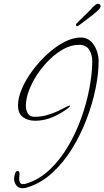

<svg xmlns="http://www.w3.org/2000/svg" viewBox="-20 -909 557 1024"><path d="M101 95Q79 95 67 79.5Q55 64 55 43Q55 36 59.5 19.5Q64 3 74 3Q80 3 82 8Q84 13 84 19Q84 26 83 33Q82 40 82 44Q82 54 86 63.5Q90 73 103 73Q113 73 120 70Q189 49 245 -4Q301 -57 343.5 -129.5Q386 -202 414.5 -282.5Q443 -363 457.5 -441.5Q472 -520 472 -583Q472 -618 455.5 -644Q439 -670 401 -670Q361 -670 321 -648.5Q281 -627 244.5 -591.5Q208 -556 179.5 -513Q151 -470 134.5 -426.5Q118 -383 118 -345Q118 -323 128 -304.5Q138 -286 164 -286Q199 -286 230.5 -295Q262 -304 287.5 -316Q313 -328 329.5 -337Q346 -346 350 -346Q354 -346 354 -343Q353 -341 349 -337Q312 -307 264.5 -286Q217 -265 168 -265Q128 -265 102 -284.5Q76 -304 76 -347Q76 -388 97 -436.5Q118 -485 153.5 -533Q189 -581 233 -621Q277 -661 323 -685Q369 -709 411 -709Q443 -709 464 -689Q485 -669 495.5 -640Q506 -611 506 -583Q506 -516 489.5 -435.5Q473 -355 441 -271.5Q409 -188 363 -114Q317 -40 257.5 14Q198 68 127 90Q114 95 101 95ZM392 -769Q391 -769 388 -771Q385 -773 385 -774Q385 -779 388 -783Q392 -788 408 -803.5Q424 -819 443 -837.5Q462 -856 474 -870Q481 -877 488.5 -883Q496 -889 503 -889Q507 -889 511 -886Q517 -882 517 -876Q517 -867 498.5 -850Q480 -833 452.5 -812.5Q425 -792 397 -771Q393 -769 392 -769Z"/></svg>

Font: Licorice
Style: Regular
Weight: 400
Designer: Robert E. Leuschke
Foundry: Robert E. Leuschke
Version: Version 1.010; ttfautohint (v1.8.3)